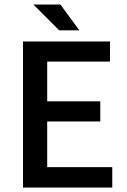

<svg xmlns="http://www.w3.org/2000/svg" viewBox="-20 -840 571 860"><path d="M191.4 -564V-386.2H429.2V-295.9H191.4V-91.3H482.9V0H83V-654.3H472.7V-564ZM245.1 -704.1 129.4 -819.8H250.5L335.4 -704.1Z"/></svg>

Font: Varta
Style: Bold
Weight: 700
Designer: Joana Correia, Viktoriya Grabowska, Eben Sorkin
Foundry: Sorkin Type
Version: Version 1.002; ttfautohint (v1.3) -l 8 -r 24 -G 200 -x 12 -H